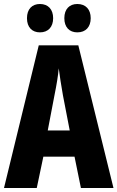

<svg xmlns="http://www.w3.org/2000/svg" viewBox="-20 -941 588 961"><path d="M115 -850C115 -804 141 -779 180 -779C221 -779 246 -806 246 -850C246 -894 221 -921 180 -921C141 -921 115 -896 115 -850ZM302 -850C302 -805 327 -779 367 -779C409 -779 434 -806 434 -850C434 -894 409 -921 367 -921C328 -921 302 -896 302 -850ZM385 0H548L372 -714H174L0 0H164L197 -157H353ZM295 -464 329 -288H219L253 -466C263 -515 271 -563 274 -599C279 -561 286 -514 295 -464Z"/></svg>

Font: Noto Sans Georgian ExtraCondensed ExtraBold
Style: Regular
Weight: 800
Width: 2
Designer: Monotype Design Team, Akaki Razmadze
Foundry: Google LLC
Version: Version 2.005